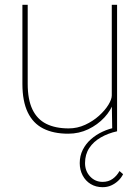

<svg xmlns="http://www.w3.org/2000/svg" viewBox="-20 -545 578 797"><path d="M263 10Q202 10 159.5 -11.5Q117 -33 95 -79Q73 -125 73 -197V-525H95V-197Q95 -132 114.5 -91Q134 -50 172 -31Q210 -12 265 -12Q301 -12 333.5 -27Q366 -42 391 -64.5Q416 -87 430 -110Q444 -133 444 -149V-525H466V0H446L444 -121L453 -123Q441 -87 413 -57Q385 -27 346.5 -8.5Q308 10 263 10ZM406 232Q378 232 356.5 219Q335 206 323 183Q311 160 311 132Q311 102 323.5 77Q336 52 357.5 33Q379 14 406 1.5Q433 -11 461 -16L466 0Q429 8 398.5 25.5Q368 43 350.5 69.5Q333 96 333 132Q333 165 354 187.5Q375 210 406 210Q430 210 447.5 197.5Q465 185 476 165L491 178Q483 194 470 206Q457 218 441 225Q425 232 406 232Z"/></svg>

Font: Lexend Deca Thin
Style: Regular
Weight: 250
Designer: Bonnie Shaver-Troup, Thomas Jockin
Foundry: Lexend
Version: Version 1.007